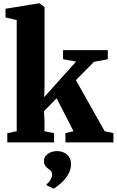

<svg xmlns="http://www.w3.org/2000/svg" viewBox="-20 -839 688 1131"><path d="M23 0V-54.5L78.5 -66V-720.5L12.5 -736.5V-787.5L206.5 -819H213L242.5 -797.5V-330L240 -266.5L428.5 -476.5L351.5 -490V-543.5H615V-490L534 -475L427 -367L597 -65.5L648 -55V0H366L365 -55L413 -66L313.5 -260L239 -184L242 -130.5V-66L298.5 -54.5V0ZM398.5 128.5Q398 161 380.8 189.8Q363.5 218.5 340 239.5Q316.5 260.5 296.5 272H295L255 252.5L253.5 246Q266.5 239 276.8 221.2Q287 203.5 287 192.5Q287 176.5 280.5 169Q274 161.5 264.5 155Q255 148.5 247 138Q239 127.5 239 109.5Q239 88.5 252 75.8Q265 63 282 57Q299 51 311.5 51H315Q351.5 51 375 71.8Q398.5 92.5 398.5 128.5Z"/></svg>

Font: Merriweather 48pt Black
Style: Regular
Weight: 900
Version: Version 2.100